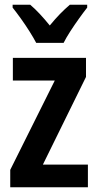

<svg xmlns="http://www.w3.org/2000/svg" viewBox="-20 -786 411 806"><path d="M349 0H23V-73L210 -448H34V-543H341V-463L160 -95H349ZM346 -766V-754Q331 -735 312 -708.5Q293 -682 275.5 -655Q258 -628 247 -606H132Q121 -627 104 -654Q87 -681 68 -707.5Q49 -734 33 -754V-766H107Q126 -750 147 -727.5Q168 -705 189 -679Q212 -707 231.5 -727Q251 -747 273 -766Z"/></svg>

Font: Avrile Sans Condensed SemiBold
Style: Regular
Weight: 600
Width: 3
Designer: Monotype Design Team
Foundry: Monotype Imaging Inc.
Version: Version 2.001;September 10, 2019;FontCreator 11.5.0.2425 64-